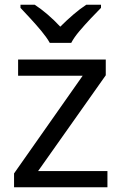

<svg xmlns="http://www.w3.org/2000/svg" viewBox="-20 -786 510 806"><path d="M431 0H39V-58L327 -468H56V-536H424V-470L140 -68H431ZM189 -606Q176 -629 154 -655.5Q132 -682 108 -708Q84 -734 66 -753V-766H126Q152 -749 180 -725Q208 -701 233 -674Q260 -701 288 -725Q316 -749 342 -766H404V-753Q385 -734 360.5 -708Q336 -682 313.5 -655.5Q291 -629 279 -606Z"/></svg>

Font: Noto Sans Medefaidrin
Style: Regular
Weight: 400
Designer: Dalton Maag Ltd
Foundry: Dalton Maag Ltd
Version: Version 1.002; ttfautohint (v1.8.4.7-5d5b)